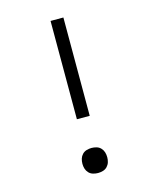

<svg xmlns="http://www.w3.org/2000/svg" viewBox="-112 -812 724 896"><g transform="rotate(-15 250.0 -363.5)"><path d="M219 -260H281V-735H219ZM250 8Q262 8 274 4.5Q286 1 294.5 -8Q303 -17 306.5 -28.5Q310 -40 310 -52Q310 -65 306.5 -76.5Q303 -88 294.5 -97Q286 -106 274 -109.5Q262 -113 250 -113Q238 -113 226 -109.5Q214 -106 205.5 -97Q197 -88 193.5 -76.5Q190 -65 190 -52Q190 -40 193.5 -28.5Q197 -17 205.5 -8Q214 1 226 4.5Q238 8 250 8Z"/></g></svg>

Font: Iosevka SS09 Light
Style: Regular
Weight: 300
Monospace: yes
Designer: Belleve Invis
Foundry: Belleve Invis
Version: Version 5.2.1; ttfautohint (v1.8.3)